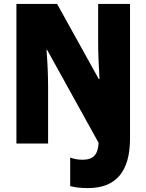

<svg xmlns="http://www.w3.org/2000/svg" viewBox="-20 -734 749 982"><path d="M430 228Q378 228 339 218V72Q353 77 368.5 80Q384 83 403 83Q445 83 464 61Q483 39 484 -4L221 -479H218Q222 -428 224 -378.5Q226 -329 226 -291V0H64V-714H272L485 -330H489Q486 -377 484 -426.5Q482 -476 482 -514V-714H645V-26Q645 228 430 228Z"/></svg>

Font: Noto Sans Telugu Condensed Black
Style: Regular
Weight: 900
Width: 3
Designer: Jelle Bosma - Monotype Design Team
Foundry: Monotype Imaging Inc.
Version: Version 2.005; ttfautohint (v1.8.4.7-5d5b)